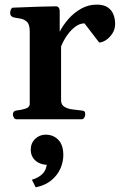

<svg xmlns="http://www.w3.org/2000/svg" viewBox="-20 -515 526 829"><path d="M52.2 0Q43.9 0 39.8 -7.3Q35.6 -14.6 35.6 -20Q35.6 -36.1 51.8 -38.1Q71.8 -40 90.1 -45.9Q108.4 -51.8 108.4 -65.9V-379.9Q108.4 -410.2 95.7 -421.4Q83 -432.6 65.9 -435.1Q48.8 -437.5 35.6 -440.9Q30.8 -443.4 27.3 -447.3Q23.9 -451.2 23.9 -460.4Q23.9 -466.3 27.1 -473.9Q30.3 -481.4 35.6 -481.9Q99.1 -484.9 147.7 -486.1Q196.3 -487.3 223.1 -487.8Q227.1 -487.8 231.9 -483.9Q236.8 -480 237.8 -468.3V-377.9Q252 -406.2 275.6 -433.1Q299.3 -460 330.3 -477.5Q361.3 -495.1 397.9 -495.1Q428.2 -495.1 445.6 -482.9Q462.9 -470.7 470 -451.9Q477.1 -433.1 477.1 -412.1Q477.1 -389.2 465.6 -371.1Q454.1 -353 438 -342.3Q421.9 -331.5 408.2 -331.5L344.7 -414.1Q324.2 -414.1 304.7 -399.4Q285.2 -384.8 269.3 -361.8Q253.4 -338.9 243.7 -314.5V-82Q243.7 -63 257.6 -54.2Q271.5 -45.4 291.7 -42.7Q312 -40 330.6 -38.1Q340.8 -37.1 344.5 -34.2Q348.1 -31.2 348.1 -20Q348.1 -14.6 344 -7.3Q339.8 0 331.5 0ZM177.2 66.4Q210 66.4 231.7 88.6Q253.4 110.8 253.4 154.8Q253.4 183.6 241 212.4Q228.5 241.2 202.1 263.2Q175.8 285.2 134.3 293.9L117.7 261.2Q147.5 252.4 164.8 234.4Q182.1 216.3 183.6 181.2L191.9 197.3Q152.8 196.8 132.8 178.2Q112.8 159.7 112.8 131.3Q112.8 103 131.8 84.7Q150.9 66.4 177.2 66.4Z"/></svg>

Font: Gelasio SemiBold
Style: Regular
Weight: 600
Designer: Eben Sorkin
Foundry: Eben Sorkin
Version: Version 1.008